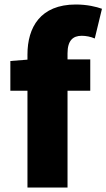

<svg xmlns="http://www.w3.org/2000/svg" viewBox="-20 -833 473 853"><path d="M26 -430H102V0H280V-430H381V-569H280V-596C280 -653 304 -674 343 -674C362 -674 383 -670 401 -662L433 -794C408 -803 367 -813 317 -813C159 -813 102 -711 102 -591V-568L26 -562Z"/></svg>

Font: ChiuKong Gothic MN Heavy
Style: Regular
Weight: 900
Designer: Ryoko NISHIZUKA 西塚涼子 (kana, bopomofo & ideographs); Paul D. Hunt (Latin, Greek & Cyrillic); Sandoll Communications 산돌커뮤니
Foundry: Adobe
Version: Version 1.300